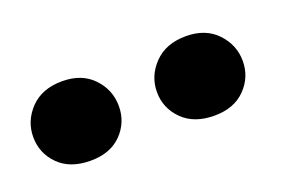

<svg xmlns="http://www.w3.org/2000/svg" viewBox="-38 -792 512 341"><g transform="rotate(-20 218.0 -621.0)"><path d="M90.1 -545.9Q51.3 -545.9 29.7 -567.7Q8.1 -589.6 8.1 -620.1Q8.1 -650.4 29.9 -673.2Q51.8 -696 90.1 -696Q127 -696 148.4 -673.5Q169.9 -650.9 169.9 -620.1Q169.9 -589.4 148.6 -567.6Q127.2 -545.9 90.1 -545.9ZM324 -545.9Q285.6 -545.9 263.8 -567.7Q241.9 -589.6 241.9 -620.1Q241.9 -650.4 263.9 -673.2Q285.9 -696 324 -696Q361.1 -696 382.6 -673.2Q404.1 -650.4 404.1 -620.1Q404.1 -589.8 382.7 -567.9Q361.3 -545.9 324 -545.9Z"/></g></svg>

Font: Autopia
Style: Bold
Weight: 700
Designer: Antoine Gelgon
Foundry: Antoine Gelgon
Version: 001.000